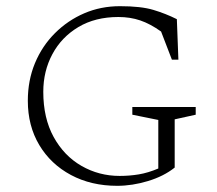

<svg xmlns="http://www.w3.org/2000/svg" viewBox="-20 -591 703 621"><path d="M359 10Q275 10 209.5 -25Q144 -60 107 -122Q70 -184 70 -265Q70 -331 93 -386.5Q116 -442 157.5 -483.5Q199 -525 252.5 -548Q306 -571 368 -571Q436 -571 476 -559Q516 -547 552 -529L557 -398H536L501 -489Q466 -514 433.5 -525Q401 -536 363 -536Q288 -536 233.5 -503.5Q179 -471 149.5 -416Q120 -361 120 -294Q120 -209 153.5 -148Q187 -87 243.5 -54.5Q300 -22 367 -22Q399 -22 429 -27Q459 -32 492 -46V-203L408 -220V-245H613V-220L545 -205V-49Q510 -21 459 -5.5Q408 10 359 10Z"/></svg>

Font: Spectral SC ExtraLight
Style: Regular
Weight: 275
Designer: Jean-Baptiste Levee
Foundry: Production Type
Version: Version 2.001